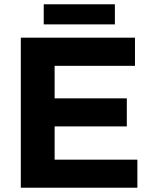

<svg xmlns="http://www.w3.org/2000/svg" viewBox="-20 -876 708 896"><path d="M77.1 -700.2H609.9V-568.8H234.9V-417H571.8V-286.1H234.9V-130.9H621.1V0H77.1ZM184.1 -856H516.1V-762.2H184.1Z"/></svg>

Font: Montserrat-SemiBold
Style: Regular
Weight: 600
Designer: Julieta Ulanovsky
Foundry: Julieta Ulanovsky
Version: Version 6.001